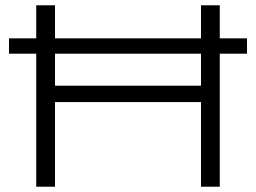

<svg xmlns="http://www.w3.org/2000/svg" viewBox="-20 -706 968 726"><path d="M117 0V-686H188V-382H740V-686H811V0H740V-320H188V0ZM14 -503V-561H914V-503Z"/></svg>

Font: Archivo Expanded ExtraLight
Style: Regular
Weight: 250
Width: 7
Designer: Hector Gatti
Foundry: Omnibus-Type
Version: Version 2.001